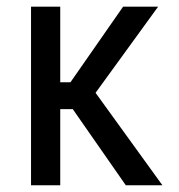

<svg xmlns="http://www.w3.org/2000/svg" viewBox="-20 -548 531 568"><path d="M195.3 -225.1H158.2V0H71.8V-528.3H158.2V-304.7H188.5L344.2 -528.3H447.8L262.7 -273.4L460.4 0H352.1Z"/></svg>

Font: MAUL Condensed
Style: Condensed Regular
Weight: 400
Designer: MAUL
Version: Version 1.0; 2020; ttfautohint (v1.8.3)